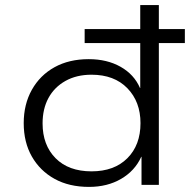

<svg xmlns="http://www.w3.org/2000/svg" viewBox="-20 -725 762 753"><path d="M329 8Q251 8 194 -23.5Q137 -55 105 -111Q73 -167 73 -242Q73 -316 105 -373Q137 -430 194 -461.5Q251 -493 328 -493Q400 -493 453 -463Q506 -433 529 -380H530V-556H312V-611H530V-705H603V-611H705V-556H603V0H535V-110H534Q509 -55 455 -23.5Q401 8 329 8ZM339 -53Q428 -53 479.5 -104.5Q531 -156 531 -242Q531 -326 479.5 -379Q428 -432 339 -432Q280 -432 236.5 -407.5Q193 -383 170 -340.5Q147 -298 147 -241Q147 -156 198 -104.5Q249 -53 339 -53Z"/></svg>

Font: Nunito Sans 7pt SemiExpanded Light
Style: Regular
Weight: 300
Width: 6
Designer: Vernon Adams
Foundry: Vernon Adams
Version: Version 3.101;gftools[0.9.27]